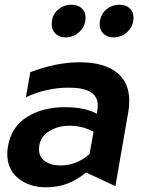

<svg xmlns="http://www.w3.org/2000/svg" viewBox="-20 -786 620 817"><path d="M237 -82Q197 -82 171.5 -100Q146 -118 146 -151Q146 -198 184.5 -224.5Q223 -251 276 -251Q332 -251 378 -225L361 -131Q307 -82 237 -82ZM530 -357Q530 -437 475 -479Q420 -521 319 -521Q220 -521 109 -479L90 -372Q177 -413 273 -413Q396 -413 396 -338Q396 -331 394 -317L392 -302Q342 -330 255 -330Q163 -330 96 -289Q29 -248 14 -164Q11 -146 11 -131Q11 -65 58 -27Q105 11 175 11Q226 11 267.5 -5Q309 -21 346 -52L471 6L526 -310Q530 -331 530 -357ZM200 -683Q200 -658 216.5 -642.5Q233 -627 259 -627Q293 -627 318.5 -651Q344 -675 344 -711Q344 -736 327.5 -751Q311 -766 284 -766Q251 -766 225.5 -743.5Q200 -721 200 -683ZM405 -697Q404 -692 404 -683Q404 -658 420.5 -642.5Q437 -627 463 -627Q497 -627 522.5 -651Q548 -675 548 -711Q548 -736 531.5 -751Q515 -766 488 -766Q458 -766 434.5 -747.5Q411 -729 405 -697Z"/></svg>

Font: Geom SemiBold
Style: Bold Italic
Weight: 600
Italic angle: -10°
Version: Version 1.102